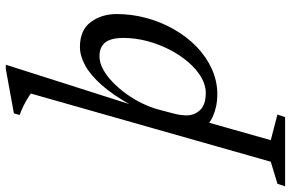

<svg xmlns="http://www.w3.org/2000/svg" viewBox="-316 -570 1004 663"><g transform="rotate(-90 186.5 -238.0)"><path d="M127 -143Q122.5 -125.5 121.2 -114.8Q120 -104 120 -97Q120 -69.5 138.2 -49.8Q156.5 -30 197.5 -30Q225.5 -30 252.8 -46.2Q280 -62.5 304.5 -91Q329 -119.5 347.5 -155.8Q366 -192 376.8 -232.8Q387.5 -273.5 387.5 -314Q387.5 -357.5 371.8 -377.2Q356 -397 324 -397Q302.5 -397 280 -385Q257.5 -373 235.8 -352.2Q214 -331.5 195 -305.2Q176 -279 162.2 -250.8Q148.5 -222.5 141 -196ZM154 -278 155.5 -288Q190.5 -350.5 225 -389.5Q259.5 -428.5 292.8 -446.5Q326 -464.5 356 -464.5Q414.5 -464.5 442.2 -427.2Q470 -390 470 -337.5Q470 -285 456.2 -234.5Q442.5 -184 417.2 -139.8Q392 -95.5 357.5 -62Q323 -28.5 280.8 -9.2Q238.5 10 192 10Q152.5 10 118 -4.8Q83.5 -19.5 70.5 -49.5H103.5L34.5 194.5L123 217.5L114 244H-125L-116 217.5L-40 194.5L195.5 -634Q186.5 -640.5 174.8 -647.5Q163 -654.5 149.5 -661Q136 -667.5 121.5 -672.5L127 -692.5L280.5 -720.5H295Z"/></g></svg>

Font: Newsreader 14pt
Style: Italic
Weight: 400
Italic angle: -17°
Designer: Hugues Gentile
Foundry: Production Type
Version: Version 1.003